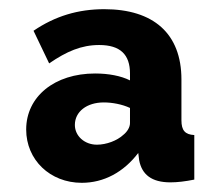

<svg xmlns="http://www.w3.org/2000/svg" viewBox="-20 -734 487 418"><path d="M158 -336C206 -336 249 -359 281 -401L283 -385C289 -354 310 -337 351 -337C366 -337 383 -339 403 -343V-440C383 -441 375 -450 375 -472V-561C375 -661 314 -714 207 -714C150 -714 100 -699 53 -667L87 -596C125 -622 157 -636 196 -636C242 -636 263 -615 263 -574V-559C243 -569 216 -574 187 -574C99 -574 37 -524 37 -452C37 -386 89 -336 158 -336ZM191 -419C164 -419 143 -438 143 -462C143 -491 169 -511 206 -511C224 -511 246 -507 263 -499V-466C263 -457 257 -447 248 -440C235 -428 212 -419 191 -419Z"/></svg>

Font: Raleway
Style: ExtraBold
Weight: 800
Designer: Matt McInerney, Pablo Impallari, Rodrigo Fuenzalida
Foundry: Matt McInerney, Pablo Impallari, Rodrigo Fuenzalida
Version: Version 3.000